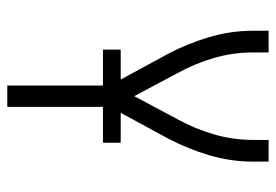

<svg xmlns="http://www.w3.org/2000/svg" viewBox="-138 -638 775 540"><g transform="rotate(90 250.0 -367.5)"><path d="M220 0V-288L131 -452Q102 -507 84 -567.5Q66 -628 66 -691V-735H127V-691Q127 -635 142.5 -581.5Q158 -528 185 -479L250 -357L315 -479Q342 -528 357.5 -581.5Q373 -635 373 -691V-735H434V-691Q434 -628 416 -567.5Q398 -507 369 -452L280 -288V0ZM381 -269H119V-319H381Z"/></g></svg>

Font: Iosevka Term Curly Light
Style: Regular
Weight: 300
Designer: Belleve Invis
Foundry: Belleve Invis
Version: Version 32.3.0